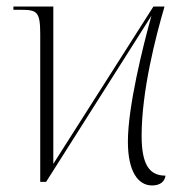

<svg xmlns="http://www.w3.org/2000/svg" viewBox="-20 -556 563 587"><path d="M445 11C472 11 484 -3 486 -19C437 -19 413 -52 413 -141C413 -278 456 -444 483 -536H449L143 -55V-536H21V-526H45C93 -526 103 -520 103 -452V0H121L443 -508C416 -411 371 -229 371 -123C371 -30 403 11 445 11Z"/></svg>

Font: Noto Serif Display SemiCondensed ExtraLight
Style: Regular
Weight: 200
Width: 4
Designer: Monotype Design Team
Foundry: Monotype Imaging Inc.
Version: Version 2.009